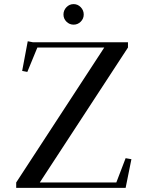

<svg xmlns="http://www.w3.org/2000/svg" viewBox="-20 -906 692 926"><path d="M58.1 0V-25.9L482.9 -676.8H160.2L111.8 -559.1L86.9 -564L113.8 -707L139.2 -702.1H597.2V-676.8L171.9 -25.9H541L585.9 -143.1L613.8 -138.2L585.9 0ZM286.1 -835.9Q286.1 -856.4 300.5 -871.3Q314.9 -886.2 335 -886.2Q355 -886.2 369.4 -871.3Q383.8 -856.4 383.8 -835.9Q383.8 -815.9 369.4 -801.5Q355 -787.1 335 -787.1Q314.9 -787.1 300.5 -801.5Q286.1 -815.9 286.1 -835.9Z"/></svg>

Font: Dehuti Alt
Style: Bold
Weight: 700
Version: Version 1.2